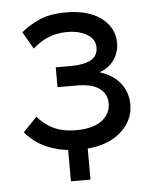

<svg xmlns="http://www.w3.org/2000/svg" viewBox="-45 -487 506 635"><g transform="rotate(-5 208.0 -169.0)"><path d="M230 110H165V6Q149 4 135 1Q107 -6 85.5 -16.5Q64 -27 49 -40Q34 -53 24 -65L70 -113Q90 -88 121 -72.5Q152 -57 198 -57Q253 -57 282.5 -79Q312 -101 312 -136Q312 -167 287.5 -185.5Q263 -204 212 -204H148V-270H200Q240 -270 264 -282.5Q288 -295 288 -324Q288 -351 262 -367Q236 -383 195 -383Q161 -383 133 -371.5Q105 -360 81 -338L48 -395Q74 -417 109 -432.5Q144 -448 197 -448Q272 -448 314.5 -415.5Q357 -383 357 -333Q357 -301 339.5 -276.5Q322 -252 291 -241Q336 -227 359.5 -196.5Q383 -166 383 -126Q383 -69 334 -30Q295 1 230 7Z"/></g></svg>

Font: Tilda Sans
Style: Regular
Weight: 400
Designer: ParaType Ltd
Foundry: ParaType Ltd
Version: Version 1.009